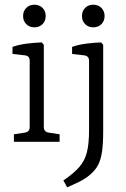

<svg xmlns="http://www.w3.org/2000/svg" viewBox="-20 -602 535 815"><path d="M166 -63Q166 -42 187 -39L233 -32V0H39V-32L85 -39Q106 -42 106 -62V-344Q106 -365 86 -367L33 -373V-403Q62 -413 95 -417Q128 -421 157 -422L166 -412ZM174 -534Q174 -513 160.5 -499.5Q147 -486 126 -486Q105 -486 91.5 -499.5Q78 -513 78 -534Q78 -555 91.5 -568.5Q105 -582 126 -582Q147 -582 160.5 -568.5Q174 -555 174 -534ZM418 -412V-46Q418 8 413 42Q408 76 396.5 98Q385 120 363 139Q342 157 316.5 169.5Q291 182 265 193L249 164Q293 134 316.5 107Q340 80 349 44Q358 8 358 -49V-344Q358 -364 338 -367L286 -373V-403Q315 -413 348 -417Q381 -421 409 -422ZM424 -534Q424 -513 410.5 -499.5Q397 -486 376 -486Q355 -486 341.5 -499.5Q328 -513 328 -534Q328 -555 341.5 -568.5Q355 -582 376 -582Q397 -582 410.5 -568.5Q424 -555 424 -534Z"/></svg>

Font: Rasa Light
Style: Regular
Weight: 300
Designer: Anna Giedrys (Yrsa+Rasa design), David Brezina (Yrsa art-direction, Rasa art-direction, design)
Foundry: Rosetta Type Foundry
Version: Version 2.004